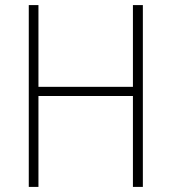

<svg xmlns="http://www.w3.org/2000/svg" viewBox="-20 -734 673 754"><path d="M541 0H502V-357H131V0H93V-714H131V-393H502V-714H541Z"/></svg>

Font: Noto Sans Gurmukhi SemiCondensed ExtraLight
Style: Regular
Weight: 200
Width: 4
Designer: Jelle Bosma - Monotype Design Team
Foundry: Monotype Imaging Inc.
Version: Version 2.004; ttfautohint (v1.8.4.7-5d5b)